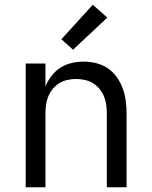

<svg xmlns="http://www.w3.org/2000/svg" viewBox="-20 -787 640 807"><path d="M88 0V-520H171V-424Q181 -448 197 -468.5Q213 -489 234 -502.5Q255 -516 280.5 -522Q306 -528 332 -528Q358 -528 384.5 -521.5Q411 -515 433 -500Q455 -485 471 -462.5Q487 -440 496 -415Q505 -390 508.5 -363.5Q512 -337 512 -310V0H429V-310Q429 -328 426.5 -346.5Q424 -365 417 -382Q410 -399 398 -413.5Q386 -428 370.5 -437.5Q355 -447 336.5 -451Q318 -455 300 -455Q282 -455 263.5 -451Q245 -447 229.5 -437.5Q214 -428 202 -413.5Q190 -399 183 -382Q176 -365 173.5 -346.5Q171 -328 171 -310V0ZM287 -578 238 -622 370 -767 431 -713Z"/></svg>

Font: Nova
Style: Regular
Weight: 400
Monospace: yes
Designer: Belleve Invis
Foundry: Belleve Invis
Version: Version 24.1.4; ttfautohint (v1.8.4)